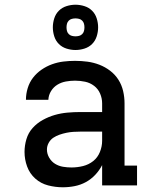

<svg xmlns="http://www.w3.org/2000/svg" viewBox="-20 -786 640 814"><path d="M246 8Q215 8 184 0Q153 -8 129.5 -29Q106 -50 95 -80Q84 -110 84 -142Q84 -169 92 -196Q100 -223 118.5 -243.5Q137 -264 161.5 -277.5Q186 -291 212 -298.5Q238 -306 265.5 -308.5Q293 -311 321 -311H413V-348Q413 -369 404.5 -389Q396 -409 379 -422Q362 -435 341 -439.5Q320 -444 298 -444Q279 -444 259.5 -440.5Q240 -437 223.5 -427Q207 -417 196.5 -400Q186 -383 185 -363H90Q90 -388 97.5 -412.5Q105 -437 120 -456.5Q135 -476 156 -490.5Q177 -505 200.5 -513.5Q224 -522 248.5 -525Q273 -528 298 -528Q325 -528 351 -524.5Q377 -521 401.5 -511.5Q426 -502 447 -486Q468 -470 482 -448Q496 -426 502 -400Q508 -374 508 -348V-84H561V0H413V-86Q401 -63 383.5 -44.5Q366 -26 344 -14Q322 -2 297 3Q272 8 246 8ZM283 -76Q308 -76 332 -82Q356 -88 375 -103Q394 -118 403.5 -141.5Q413 -165 413 -189V-228H321Q306 -228 291 -227Q276 -226 261.5 -223Q247 -220 232.5 -215Q218 -210 206 -202Q194 -194 186.5 -180.5Q179 -167 179 -152Q179 -134 188.5 -117.5Q198 -101 213.5 -91.5Q229 -82 247 -79Q265 -76 283 -76ZM300 -574Q281 -574 262 -580Q243 -586 229.5 -599.5Q216 -613 210 -632Q204 -651 204 -670Q204 -689 210 -708Q216 -727 229.5 -740.5Q243 -754 262 -760Q281 -766 300 -766Q319 -766 338 -760Q357 -754 370.5 -740.5Q384 -727 390 -708Q396 -689 396 -670Q396 -651 390 -632Q384 -613 370.5 -599.5Q357 -586 338 -580Q319 -574 300 -574ZM300 -632Q308 -632 315.5 -634Q323 -636 328.5 -641.5Q334 -647 336 -654.5Q338 -662 338 -670Q338 -678 336 -685.5Q334 -693 328.5 -698.5Q323 -704 315.5 -706Q308 -708 300 -708Q292 -708 284.5 -706Q277 -704 271.5 -698.5Q266 -693 264 -685.5Q262 -678 262 -670Q262 -662 264 -654.5Q266 -647 271.5 -641.5Q277 -636 284.5 -634Q292 -632 300 -632Z"/></svg>

Font: Iosevka Etoile Medium
Style: Regular
Weight: 500
Designer: Belleve Invis
Foundry: Belleve Invis
Version: Version 22.1.2; ttfautohint (v1.8.4)